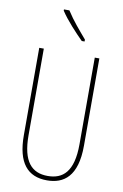

<svg xmlns="http://www.w3.org/2000/svg" viewBox="-103 -1008 692 1076"><g transform="rotate(10 243.0 -470.0)"><path d="M202 -950H171V-943C204 -892 262 -831 300 -793H316V-804C277 -850 237 -895 202 -950ZM414 -217V-714H388V-221C388 -63 328 -15 243 -15C152 -15 98 -71 98 -221V-714H72V-217C72 -59 133 10 243 10C338 10 414 -42 414 -217Z"/></g></svg>

Font: Noto Sans Devanagari UI ExtraCondensed Thin
Style: Regular
Weight: 100
Width: 2
Designer: Jelle Bosma - Monotype Design Team
Foundry: Monotype Imaging Inc.
Version: Version 2.004